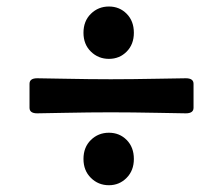

<svg xmlns="http://www.w3.org/2000/svg" viewBox="-20 -542 641 575"><path d="M230 -443.8Q230 -479 252.2 -500.7Q274.4 -522.5 306.2 -522.5Q337.9 -522.5 359.4 -500.7Q380.9 -479 380.9 -443.8Q380.9 -409.2 359.4 -387.5Q337.9 -365.7 306.2 -365.7Q274.4 -365.7 252.2 -387.5Q230 -409.2 230 -443.8ZM307.6 -205.6Q249.5 -205.6 174.3 -204.1Q99.1 -202.6 91.3 -202.6Q68.4 -202.6 68.4 -219.2V-291Q68.4 -307.6 91.3 -307.6Q99.1 -307.6 174.3 -306.2Q249.5 -304.7 307.6 -304.7H315.9Q374 -304.7 451.4 -306.2Q528.8 -307.6 536.6 -307.6Q559.6 -307.6 559.6 -291V-219.2Q559.6 -202.6 536.6 -202.6Q528.8 -202.6 451.4 -204.1Q374 -205.6 315.9 -205.6ZM230 -65.9Q230 -101.1 252.2 -122.8Q274.4 -144.5 306.2 -144.5Q337.9 -144.5 359.4 -122.8Q380.9 -101.1 380.9 -65.9Q380.9 -31.2 359.1 -9.3Q337.4 12.7 306.2 12.7Q274.4 12.7 252.2 -9.3Q230 -31.2 230 -65.9Z"/></svg>

Font: Cooper* ExtraBold
Style: Italic
Weight: 800
Italic angle: -7°
Designer: Owen Earl
Foundry: indestructible type*
Version: Version 0.001